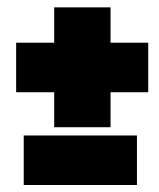

<svg xmlns="http://www.w3.org/2000/svg" viewBox="-20 -542 442 535"><path d="M131 -187.5V-285H25V-423H131V-521.5H288V-423H393V-285H288V-187.5ZM46.1 -26.5V-164.5H361.6V-26.5Z"/></svg>

Font: Anybody UltraExpanded ExtraBold
Style: Regular
Weight: 800
Width: 9
Designer: Tyler Finck
Foundry: Etcetera Type Company
Version: Version 1.010; ttfautohint (v1.8.3) -l 8 -r 50 -G 200 -x 14 